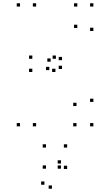

<svg xmlns="http://www.w3.org/2000/svg" viewBox="-20 -760 660 1170"><path d="M549 10V-10H529V10ZM549 -138.8V-158.8H529V-138.8ZM357.7 -393.2V-413.2H337.7V-393.2ZM357.7 -339.5V-359.5H337.7V-339.5ZM549 -571.2V-591.2H529V-571.2ZM549 -720V-740H529V-720ZM451.2 -720V-740H431.2V-720ZM451.2 -589.5V-609.5H431.2V-589.5ZM288.5 -384V-404H268.5V-384ZM320.7 -401.7V-421.7H300.7V-401.7ZM177 -401.7V-421.7H157V-401.7ZM177 -321.3V-341.3H157V-321.3ZM317.7 -321.3V-341.3H297.7V-321.3ZM280.5 -332.8V-352.8H260.5V-332.8ZM446.2 -113.8V-133.8H426.2V-113.8ZM446.2 10V-10H426.2V10ZM200.2 10V-10H180.2V10ZM200.2 -720V-740H180.2V-720ZM102 -720V-740H82V-720ZM102 10V-10H82V10ZM351.5 268V248H331.5V268ZM351.5 236.7V216.7H331.5V236.7ZM250.7 365.8V345.8H230.7V365.8ZM296.5 390V370H276.5V390ZM389.2 269.7V249.7H369.2V269.7ZM389.2 139.2V119.2H369.2V139.2ZM260.3 139.2V119.2H240.3V139.2ZM260.3 268V248H240.3V268Z"/></svg>

Font: Monaspace Krypton Dots Var
Style: Regular
Weight: 400
Designer: Riley Cran and the Lettermatic Team
Version: Version 1.100 (Monaspace Krypton Dots)